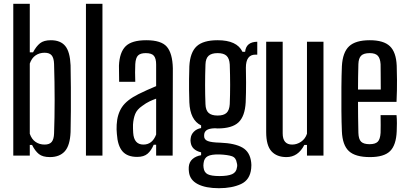

<svg xmlns="http://www.w3.org/2000/svg" viewBox="-20 -820 2152 1012"><path d="M352 -476Q353 -421 353.5 -358.5Q354 -296 353.5 -235.5Q353 -175 352 -124Q349 -53 321.5 -22.5Q294 8 243 8Q205 8 185 -8Q165 -24 149 -56H137V0H50V-800H137V-544H154Q171 -576 191 -592Q211 -608 248 -608Q299 -608 324 -577.5Q349 -547 352 -476ZM265 -117Q268 -198 268 -293.5Q268 -389 265 -483Q264 -514 252.5 -528Q241 -542 215 -542Q188 -542 167.5 -528Q147 -514 137 -485V-115Q147 -86 167.5 -72Q188 -58 215 -58Q241 -58 252.5 -72Q264 -86 265 -117Z M433 0V-800H520V0Z M703 7Q651 7 625.5 -22.5Q600 -52 596 -114Q595 -125 594.5 -138Q594 -151 595 -163Q598 -218 623 -255.5Q648 -293 710 -324Q732 -335 755.5 -345.5Q779 -356 803 -366V-480Q803 -511 791.5 -525.5Q780 -540 748 -540Q720 -540 707.5 -527.5Q695 -515 693 -482Q692 -467 692 -438Q692 -409 693 -389H608Q608 -404 607.5 -429.5Q607 -455 607 -474Q610 -544 642 -576Q674 -608 751 -608Q830 -608 859.5 -573.5Q889 -539 891 -461L890 0H803V-57H790Q777 -26 757.5 -9.5Q738 7 703 7ZM736 -58Q783 -58 803 -111V-300Q786 -294 768 -285.5Q750 -277 730 -262Q702 -243 692.5 -219Q683 -195 681 -163Q681 -154 681 -142.5Q681 -131 682 -120Q686 -58 736 -58Z M1134 172Q1064 172 1022.5 150.5Q981 129 976 87Q974 73 975 60Q977 34 994.5 18.5Q1012 3 1040 -2V-17Q990 -29 985 -70Q983 -80 985 -91Q987 -111 1002 -126Q1017 -141 1040 -145V-159Q982 -187 978 -281Q977 -318 976.5 -346Q976 -374 976.5 -402.5Q977 -431 978 -471Q982 -544 1016.5 -576Q1051 -608 1127 -608Q1229 -608 1258 -547H1272Q1277 -599 1336 -600V-532H1326Q1276 -532 1276 -463Q1277 -416 1277 -385.5Q1277 -355 1276.5 -331Q1276 -307 1275 -281Q1271 -207 1237 -175Q1203 -143 1127 -143Q1118 -143 1113 -144Q1081 -143 1068.5 -133.5Q1056 -124 1056 -107V-102Q1056 -84 1075.5 -76.5Q1095 -69 1141 -68Q1218 -65 1258 -42Q1298 -19 1304 36Q1305 42 1305 50Q1305 58 1304 68Q1298 128 1250.5 150Q1203 172 1134 172ZM1127 -211Q1159 -211 1174 -225Q1189 -239 1191 -271Q1195 -369 1191 -480Q1189 -512 1174 -526Q1159 -540 1127 -540Q1095 -540 1079.5 -526Q1064 -512 1063 -480Q1059 -369 1063 -271Q1064 -239 1079.5 -225Q1095 -211 1127 -211ZM1137 108Q1181 108 1203.5 98Q1226 88 1229 62Q1232 51 1228 38Q1224 11 1202.5 3.5Q1181 -4 1137 -6Q1095 -7 1075.5 3Q1056 13 1053 40Q1051 52 1053 64Q1056 89 1075 98.5Q1094 108 1137 108Z M1490 8Q1439 8 1411 -22.5Q1383 -53 1383 -124V-600H1470V-117Q1470 -58 1520 -58Q1545 -58 1567 -73Q1589 -88 1598 -115V-600H1685V0H1598V-56H1584Q1551 8 1490 8Z M1986 -213H2070Q2072 -194 2072 -170.5Q2072 -147 2071 -128Q2068 -55 2036 -23.5Q2004 8 1930 8Q1853 8 1819 -23.5Q1785 -55 1782 -128Q1780 -174 1779.5 -236Q1779 -298 1779.5 -360.5Q1780 -423 1782 -471Q1786 -544 1820 -576Q1854 -608 1929 -608Q2002 -608 2035 -576.5Q2068 -545 2071 -474Q2072 -452 2072.5 -398.5Q2073 -345 2070 -283H1867Q1867 -244 1867.5 -204Q1868 -164 1869 -120Q1870 -86 1883.5 -73Q1897 -60 1928 -60Q1958 -60 1971 -73Q1984 -86 1986 -120Q1987 -154 1986 -213ZM1929 -540Q1897 -540 1883.5 -526.5Q1870 -513 1869 -482Q1868 -445 1867.5 -412.5Q1867 -380 1867 -348H1987Q1987 -394 1986.5 -430Q1986 -466 1986 -482Q1984 -513 1971 -526.5Q1958 -540 1929 -540Z"/></svg>

Font: Big Shoulders Display SemiBold
Style: Regular
Weight: 600
Designer: Patric King
Foundry: XO Type Co
Version: Version 1.000; ttfautohint (v1.8.2)